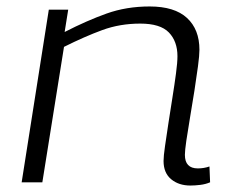

<svg xmlns="http://www.w3.org/2000/svg" viewBox="-20 -564 710 594"><path d="M131 -534H191L180 -465Q248 -500 309.5 -522Q371 -544 443 -544Q520 -544 558.5 -508.5Q597 -473 597 -410Q597 -393 592.5 -359Q588 -325 581.5 -283.5Q575 -242 568 -201Q561 -160 556.5 -129Q552 -98 552 -85Q552 -43 592 -43Q611 -43 628 -49L630 0Q616 6 599.5 8Q583 10 569 10Q533 10 509.5 -9.5Q486 -29 486 -66Q486 -81 490.5 -112Q495 -143 501 -182.5Q507 -222 513.5 -262.5Q520 -303 524.5 -337Q529 -371 529 -390Q529 -436 502.5 -463.5Q476 -491 414 -491Q351 -491 296.5 -471Q242 -451 178 -419L111 0H47Z"/></svg>

Font: Georama Expanded Light
Style: Italic
Weight: 300
Width: 7
Italic angle: -9°
Designer: Jean-Baptiste Levee
Foundry: Production Type
Version: Version 1.000